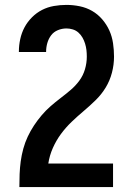

<svg xmlns="http://www.w3.org/2000/svg" viewBox="-20 -763 540 783"><path d="M59 0V-1Q59 -27 60 -53Q61 -79 64.5 -105Q68 -131 75 -156.5Q82 -182 93 -205.5Q104 -229 118.5 -251Q133 -273 150 -293Q167 -313 186.5 -330Q206 -347 227 -363Q248 -379 268 -396Q288 -413 303.5 -434Q319 -455 326.5 -480.5Q334 -506 334 -532Q334 -546 332.5 -559Q331 -572 327 -585Q323 -598 316.5 -609.5Q310 -621 300 -630Q290 -639 277 -643Q264 -647 251 -647Q233 -647 216 -640Q199 -633 188.5 -619Q178 -605 173 -587.5Q168 -570 168 -552V-551H57V-553Q57 -578 62.5 -603.5Q68 -629 80 -651.5Q92 -674 110.5 -692.5Q129 -711 151.5 -722.5Q174 -734 199.5 -738.5Q225 -743 251 -743Q278 -743 305 -737.5Q332 -732 355.5 -718.5Q379 -705 397 -684Q415 -663 426 -638.5Q437 -614 441 -586.5Q445 -559 445 -532Q445 -499 436.5 -466.5Q428 -434 411 -406Q394 -378 370 -354.5Q346 -331 321 -310Q296 -289 272 -266Q248 -243 228.5 -216.5Q209 -190 195.5 -159.5Q182 -129 177 -96H441V0Z"/></svg>

Font: Iosevka Web
Style: Bold
Weight: 700
Monospace: yes
Designer: Belleve Invis
Foundry: Belleve Invis
Version: Version 28.0.3; ttfautohint (v1.8.3)